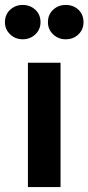

<svg xmlns="http://www.w3.org/2000/svg" viewBox="-55 -757 358 777"><path d="M190 0H58V-503H190ZM211 -598Q181 -598 160 -618Q139 -638 139 -667Q139 -698 160 -717.5Q181 -737 211 -737Q242 -737 262.5 -717.5Q283 -698 283 -667Q283 -638 262.5 -618Q242 -598 211 -598ZM37 -598Q7 -598 -14 -618Q-35 -638 -35 -667Q-35 -698 -14 -717.5Q7 -737 37 -737Q67 -737 88 -717.5Q109 -698 109 -667Q109 -638 88 -618Q67 -598 37 -598Z"/></svg>

Font: Wix Madefor Display
Style: Bold
Weight: 700
Designer: Dalton Maag Ltd
Foundry: Dalton Maag Ltd
Version: Version 3.100